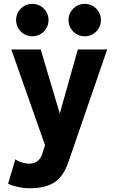

<svg xmlns="http://www.w3.org/2000/svg" viewBox="-20 -770 611 1018"><path d="M343.3 -663.6C343.3 -615.7 381.3 -577.6 429.2 -577.6C477.1 -577.6 515.1 -615.7 515.1 -663.6C515.1 -711.4 477.1 -749.5 429.2 -749.5C381.3 -749.5 343.3 -711.4 343.3 -663.6ZM65.4 -663.6C65.4 -615.7 103.5 -577.6 151.4 -577.6C199.2 -577.6 237.3 -615.7 237.3 -663.6C237.3 -711.4 199.2 -749.5 151.4 -749.5C103.5 -749.5 65.4 -711.4 65.4 -663.6ZM341.3 92.8 373.5 0 548.3 -507.8H392.6L296.9 -168L195.8 -507.8H40L218.8 0L203.1 47.9C194.8 78.1 168.5 97.7 136.7 97.7C109.9 97.7 76.2 87.4 61.5 74.2L22.9 204.6C48.3 215.3 87.9 228 136.7 228C252.9 228 307.1 187.5 341.3 92.8Z"/></svg>

Font: Giphurs ExtraBold
Style: Regular
Weight: 800
Version: Version 1.000